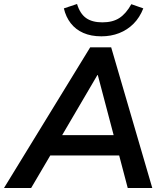

<svg xmlns="http://www.w3.org/2000/svg" viewBox="-58 -942 822 962"><path d="M-38 0 394 -705H499L705 0H582L532 -190L572 -163H158L208 -187L98 0ZM430 -566 240 -242 218 -265H545L518 -240L432 -566ZM450 -760Q398 -760 359.5 -777Q321 -794 296.5 -825.5Q272 -857 262 -900L328 -922Q343 -873 373.5 -851.5Q404 -830 455 -830Q507 -830 540.5 -852Q574 -874 600 -921L660 -900Q642 -854 611 -823Q580 -792 539 -776Q498 -760 450 -760Z"/></svg>

Font: Nunito Sans 12pt
Style: Bold Italic
Weight: 700
Italic angle: -9°
Designer: Vernon Adams
Foundry: Vernon Adams
Version: Version 3.101;gftools[0.9.27]